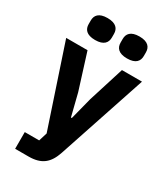

<svg xmlns="http://www.w3.org/2000/svg" viewBox="-229 -848 993 1145"><g transform="rotate(30 267.0 -275.5)"><path d="M161 -600C221 -600 241 -628 241 -663V-688C241 -723 221 -751 161 -751C101 -751 81 -723 81 -688V-663C81 -628 101 -600 161 -600ZM381 -600C441 -600 461 -628 461 -663V-688C461 -723 441 -751 381 -751C321 -751 301 -723 301 -688V-663C301 -628 321 -600 381 -600ZM390 -525 313 -280 274 -128H268L230 -280L153 -525H6L190 27L172 85H73V200H165C255 200 299 162 326 81L528 -525Z"/></g></svg>

Font: Braiins Sans
Style: Bold
Weight: 700
Designer: Mike Abbink, Paul van der Laan, Pieter van Rosmalen, Jiri Chlebus, Lubos Buracinsky
Foundry: Bold Monday, Sudetype
Version: Version 1.000;hotconv 1.0.109;makeotfexe 2.5.65596